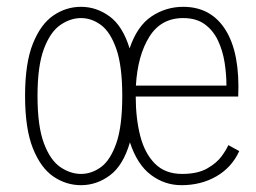

<svg xmlns="http://www.w3.org/2000/svg" viewBox="-20 -532 750 563"><path d="M217.5 11Q174 11 136.8 -14.2Q99.5 -39.5 76.5 -97Q53.5 -154.5 53.5 -251Q53.5 -347 76.5 -404.2Q99.5 -461.5 136.8 -486.8Q174 -512 217.5 -512Q263 -512 301.5 -483.8Q340 -455.5 360 -390Q382 -455.5 424.2 -483.8Q466.5 -512 517 -512Q599 -512 641.5 -444Q684 -376 678.5 -249H378Q378 -185 391.2 -133.5Q404.5 -82 434.5 -52Q464.5 -22 514 -22Q559.5 -22 587.5 -38Q615.5 -54 630 -74Q644.5 -94 649.5 -106.5L681.5 -89Q660 -41.5 615 -15.2Q570 11 512 11Q463 11 422.8 -19Q382.5 -49 361 -114.5Q341 -46.5 302.2 -17.8Q263.5 11 217.5 11ZM217.5 -22Q248.5 -22 276 -42Q303.5 -62 321 -111.8Q338.5 -161.5 338.5 -251Q338.5 -339 321 -388.8Q303.5 -438.5 276 -458.8Q248.5 -479 217.5 -479Q186.5 -479 157 -458.8Q127.5 -438.5 108.8 -388.8Q90 -339 90 -251Q90 -161.5 108.8 -111.8Q127.5 -62 157 -42Q186.5 -22 217.5 -22ZM517 -479Q452 -479 417.8 -424Q383.5 -369 378.5 -281H644Q644 -314.5 638.5 -349.2Q633 -384 619 -413.5Q605 -443 580.2 -461Q555.5 -479 517 -479Z"/></svg>

Font: League Mono Thin
Style: Regular
Weight: 100
Width: 6
Designer: Tyler Finck
Foundry: The League of Moveable Type / Tyler Finck
Version: Version 2.300;RELEASE